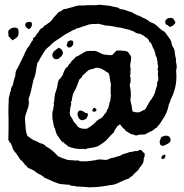

<svg xmlns="http://www.w3.org/2000/svg" viewBox="-20 -761 773 808"><path d="M641 -401 642 -400Q641 -401 641 -410Q641 -417 646 -422Q646 -427 646 -432Q646 -437 645 -442Q644 -447 644.5 -452Q645 -457 646 -461Q642 -466 644 -473Q646 -481 645 -485Q642 -496 643 -500Q643 -505 641 -507Q641 -520 635 -527Q633 -542 628 -553Q624 -558 622 -564Q620 -570 618 -575Q614 -583 609 -584Q605 -597 598 -601Q589 -605 585 -611Q579 -613 573 -617Q567 -620 559 -620Q555 -622 552.5 -623Q550 -624 548 -625Q542 -627 541 -630Q532 -631 527 -635L514 -638Q503 -641 492.5 -643.5Q482 -646 474 -646L461 -649Q458 -649 450 -651Q447 -652 443 -652Q436 -653 428 -653.5Q420 -654 415 -656Q409 -658 406.5 -658Q404 -658 402 -659Q396 -661 392 -661Q390 -661 388.5 -660.5Q387 -660 385 -660H367Q359 -658 354 -658Q349 -656 344 -654Q339 -652 333 -651Q327 -649 321.5 -647Q316 -645 311 -643Q301 -642 298 -639Q297 -636 291 -636L254 -616Q246 -610 237 -604Q228 -598 220 -593Q202 -582 189 -567Q177 -559 169 -547.5Q161 -536 153 -522Q146 -512 145 -507Q143 -502 137 -496Q136 -483 134 -481Q132 -463 129 -449Q126 -435 121 -426L112 -385Q110 -375 107 -365Q104 -355 100 -344Q102 -336 101.5 -329Q101 -322 100 -314Q92 -291 88.5 -280Q85 -269 85 -261L88 -221Q90 -199 96 -188Q101 -186 104.5 -183Q108 -180 112 -177Q120 -171 129 -168Q133 -167 135 -166Q137 -165 139 -164Q141 -162 146.5 -159.5Q152 -157 155 -157Q168 -153 173 -145Q187 -138 198.5 -128.5Q210 -119 220 -108Q223 -106 225 -103Q234 -99 238 -97.5Q242 -96 244 -94Q247 -95 250 -93.5Q253 -92 255 -91Q265 -87 276 -87Q288 -87 298 -85Q299 -86 304 -86Q312 -86 316 -83Q321 -82 324.5 -82Q328 -82 333 -82Q346 -82 358 -83.5Q370 -85 382 -87Q391 -90 401 -90Q404 -90 407.5 -89.5Q411 -89 414 -89Q416 -89 418.5 -88.5Q421 -88 423 -88Q433 -88 445 -95Q450 -96 455.5 -97Q461 -98 466 -100Q471 -102 475.5 -103Q480 -104 485 -105Q493 -111 503 -114Q511 -115 520 -119L527 -122H529Q533 -122 535 -121Q537 -124 543 -124Q547 -124 551 -126Q553 -126 554 -125.5Q555 -125 556 -125Q560 -125 563 -128Q567 -130 569 -130Q571 -130 572 -129.5Q573 -129 575 -129Q581 -121 589 -115Q589 -108 588.5 -103.5Q588 -99 585 -96Q586 -78 577 -67Q568 -57 562 -46Q558 -42 555 -39Q552 -36 548 -33Q541 -27 536 -19Q529 -18 525 -12Q520 -7 513 -7Q502 -2 493.5 1.5Q485 5 477 9Q462 17 443 18Q423 22 402 24.5Q381 27 362 27Q357 27 351.5 27Q346 27 341 26Q336 25 329 25H323Q318 24 314 24Q310 24 305 24H303Q300 24 296 22Q292 21 284 21Q277 21 273 17Q268 16 266 16Q264 16 262 16H260Q255 15 253 15Q251 15 250 15Q246 14 242 14Q233 14 225 11Q206 5 191 -3Q187 -5 183 -6.5Q179 -8 175 -10Q164 -13 164 -17Q152 -25 143 -29Q134 -33 125 -42Q118 -45 113 -48Q107 -50 100.5 -53.5Q94 -57 92 -62Q89 -66 84 -68Q83 -73 79 -76Q76 -78 74 -83Q63 -89 60 -98Q51 -112 42 -123Q33 -132 32 -144Q29 -147 27 -155Q25 -160 20 -162Q18 -170 15 -172Q16 -194 16 -216.5Q16 -239 16 -262Q15 -285 15.5 -306.5Q16 -328 17 -349Q19 -357 20.5 -362.5Q22 -368 22 -372Q26 -376 26 -382Q26 -393 32 -399Q33 -400 35 -406Q35 -411 37 -417Q39 -424 40 -428.5Q41 -433 42 -435L45 -444Q44 -457 50 -468Q53 -473 56 -478Q59 -483 61 -488Q63 -493 66 -499Q69 -505 71 -509L82 -531Q84 -533 84 -538Q89 -545 94 -557Q103 -566 107 -575Q112 -586 119 -593Q117 -601 124 -604Q130 -606 131 -613Q134 -614 136 -619Q138 -624 142 -625Q146 -637 155 -642Q162 -645 167 -653Q175 -656 181 -662Q193 -669 200 -679Q206 -688 214 -696L218 -700Q223 -707 225.5 -709Q228 -711 230 -712Q236 -712 243 -719Q245 -721 251 -723Q261 -723 265 -726L285 -731Q288 -732 291 -733Q294 -734 298 -735L306 -737Q308 -738 314 -738H329Q338 -738 343 -739H375Q380 -739 386 -739.5Q392 -740 399 -741Q406 -741 409 -740Q417 -739 421.5 -738.5Q426 -738 430 -738Q434 -737 437.5 -737Q441 -737 445 -736Q458 -732 467 -731Q477 -730 485 -723Q500 -722 512 -717Q524 -712 537 -709Q539 -703 542 -705Q545 -707 547 -701Q551 -702 559 -696Q564 -696 569.5 -693Q575 -690 580 -687Q599 -680 612 -668Q632 -662 644 -649Q658 -635 673 -627Q679 -619 690.5 -603.5Q702 -588 702 -578Q704 -570 706 -566Q708 -562 710 -560Q713 -556 715 -546Q716 -532 718 -524L721 -510Q719 -502 721 -500Q723 -491 723.5 -485Q724 -479 723 -474Q722 -469 721.5 -463.5Q721 -458 722 -453Q724 -421 717 -392Q710 -363 697 -340Q697 -335 695 -331Q693 -327 691 -323Q684 -283 662 -255Q656 -243 650 -237Q647 -233 644 -230Q641 -227 639 -223Q631 -221 631 -218Q630 -215 625 -215Q619 -207 613 -208Q609 -204 602 -202Q594 -198 590 -195H578Q571 -194 566.5 -194Q562 -194 559 -192Q557 -191 553 -191Q549 -191 543 -194L531 -197Q523 -202 523 -202Q505 -211 505 -217Q497 -221 491 -230Q486 -238 484 -238Q478 -231 474 -231Q472 -227 470 -224Q468 -221 466 -218Q463 -214 459 -204Q444 -190 434 -178Q421 -163 406 -155Q395 -145 378.5 -141.5Q362 -138 345 -136Q342 -133 338 -133Q335 -133 333 -135Q328 -134 318 -134Q294 -134 266 -145Q262 -152 253 -155Q252 -159 247 -162Q245 -163 243 -164Q241 -165 239 -167Q233 -175 232 -176Q229 -180 227 -184Q220 -191 216.5 -201Q213 -211 212 -219Q208 -223 206 -233L203 -250Q200 -262 201 -262Q198 -291 205 -302Q203 -307 206 -313Q208 -318 206 -325Q205 -330 208 -333Q209 -356 212.5 -368.5Q216 -381 220 -392Q221 -396 221.5 -398.5Q222 -401 222 -403Q223 -410 223.5 -413Q224 -416 225 -418L228 -426Q234 -429 237 -435Q239 -440 244 -445Q246 -453 248 -457.5Q250 -462 253 -468Q255 -472 257.5 -475Q260 -478 265 -480Q268 -490 276 -495Q278 -499 280.5 -502.5Q283 -506 287 -509Q294 -514 298 -521Q306 -525 312.5 -528Q319 -531 323 -534L339 -544Q350 -547 350 -546Q356 -546 358 -547Q364 -546 367.5 -546.5Q371 -547 375 -547Q384 -547 391 -543Q405 -536 418 -531H427Q429 -531 435 -529Q437 -530 439 -530Q442 -530 443 -529H452L470 -548H480Q482 -549 484 -549Q487 -549 488 -548Q496 -548 504 -547Q512 -546 519 -542L530 -526Q530 -525 532 -519Q532 -509 529 -495Q526 -481 530 -472Q528 -462 529 -457Q530 -450 527 -442Q528 -440 528 -438.5Q528 -437 529 -435Q531 -431 529 -426Q531 -420 529 -414Q526 -408 526 -402L530 -379Q530 -374 530.5 -366Q531 -358 530 -353Q529 -349 529 -342V-337Q532 -326 533 -320.5Q534 -315 535 -310Q535 -301 538 -292Q543 -290 548.5 -289Q554 -288 559 -288Q562 -288 564.5 -288.5Q567 -289 570 -290Q574 -293 578.5 -295Q583 -297 588 -299Q591 -301 593 -304L606 -327Q610 -336 618 -344Q622 -351 624.5 -355.5Q627 -360 628 -362Q629 -364 630 -366.5Q631 -369 632 -371Q634 -380 636 -387Q638 -394 641 -401ZM436 -455 432 -456Q406 -476 388 -476Q380 -476 372 -471Q356 -470 346 -460Q341 -455 336 -450.5Q331 -446 326 -442Q326 -436 321 -433Q314 -428 313 -424Q308 -410 303.5 -398.5Q299 -387 294 -379Q284 -363 282 -336Q276 -332 280 -325Q278 -317 278 -315L275 -305Q277 -300 275 -298Q273 -287 274 -280.5Q275 -274 279 -269Q283 -264 285.5 -259Q288 -254 290 -249Q295 -245 302 -235Q312 -219 335 -219Q343 -219 347 -220Q365 -231 373 -238Q381 -245 388 -253Q399 -261 402 -262Q407 -263 413 -271Q415 -273 416 -274.5Q417 -276 418 -278Q429 -289 430 -296Q431 -300 437 -308Q436 -313 439 -318Q441 -324 440 -327Q445 -335 445 -343Q445 -347 445.5 -351Q446 -355 447 -360Q445 -370 445 -372Q446 -376 446 -378.5Q446 -381 446 -382Q445 -391 446 -395Q447 -397 447 -402Q447 -406 446 -411Q445 -416 444 -419Q443 -424 443 -426.5Q443 -429 442 -431Q441 -434 442 -438ZM339 -286 347 -285Q352 -280 349 -273Q345 -266 343 -261Q333 -256 330.5 -255.5Q328 -255 327 -255Q320 -255 316 -259Q311 -263 307.5 -273.5Q304 -284 310 -292Q313 -296 318 -296Q322 -296 326 -294Q328 -293 330 -292Q332 -291 334 -290ZM369 -299 375 -308Q383 -306 386 -300Q386 -291 376 -291Q367 -291 369 -299ZM676 -109Q676 -100 674.5 -98Q673 -96 672 -95Q670 -94 668 -93Q666 -92 664 -91Q659 -93 659 -97Q659 -104 668 -109Q670 -110 672 -110Q675 -110 676 -109ZM696 -164 688 -157Q681 -153 676 -151Q673 -149 667 -147Q652 -147 652 -164Q652 -170 655 -174L658 -183Q669 -190 679 -190Q690 -190 695 -182.5Q700 -175 696 -164ZM34 -591Q24 -598 15 -610Q17 -615 15 -620Q14 -625 15 -630Q16 -635 23 -639Q32 -645 42 -645Q47 -645 49 -644Q56 -642 57 -635Q60 -623 56 -610Q52 -603 46 -600Q39 -596 34 -591ZM101 -638Q90 -645 88 -649.5Q86 -654 86 -660Q91 -669 104 -669Q109 -669 113 -666Q116 -658 112.5 -649.5Q109 -641 101 -638ZM227 -560Q244 -554 245 -536Q240 -524 235 -521Q231 -519 225 -513Q220 -512 218 -512Q216 -512 215 -512Q209 -512 205.5 -516.5Q202 -521 200 -526Q200 -539 209.5 -547Q219 -555 227 -560ZM265 -563 260 -571Q265 -580 264 -585Q272 -591 279 -591Q287 -591 288 -584Q290 -576 284.5 -568.5Q279 -561 271 -561Q269 -561 265 -563ZM684 -656Q677 -657 676 -663Q675 -669 676 -674Q678 -679 684 -682.5Q690 -686 698 -686Q703 -686 709 -683Q716 -671 717 -670Q719 -668 717 -663Q712 -658 711 -656Q710 -653 702 -651Q701 -648 698 -648Q694 -648 690 -651Q686 -654 684 -656Z"/></svg>

Font: Black And White Picture
Style: Regular
Weight: 400
Designer: AsiaSoft Inc.
Foundry: AsiaSoft Inc.
Version: Version 1.64